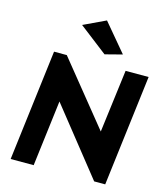

<svg xmlns="http://www.w3.org/2000/svg" viewBox="-141 -1093 1031 1208"><g transform="rotate(15 374.5 -489.5)"><path d="M588 10H660L749 -713H599L547 -304L216 -713H133L44 10H194L247 -419ZM556 -808 404 -989 260 -921 444 -779Z"/></g></svg>

Font: Bluebird
Style: SfBdExtObl
Weight: 700
Designer: Jasper
Foundry: Cannot Into Space Fonts
Version: Version 0.98